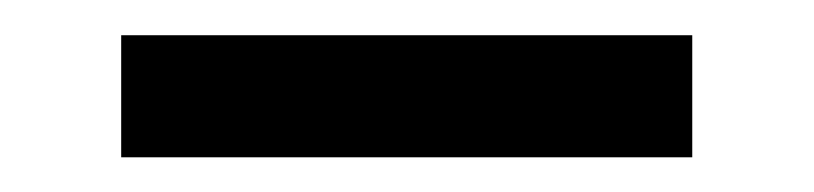

<svg xmlns="http://www.w3.org/2000/svg" viewBox="-20 -727 462 109"><path d="M373 -637.7H48.8V-707H373Z"/></svg>

Font: WEMIX Pretendard
Style: Regular
Weight: 400
Designer: Base glyphs from Inter by Rasmus Andersson; Hangeul glyphs from Noto Sans CJK(Source Han Sans) by Jang Soo-young and Kan
Foundry: Kil Hyung-jin
Version: Version 1.000